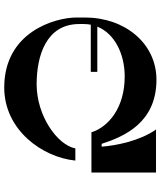

<svg xmlns="http://www.w3.org/2000/svg" viewBox="52 -794 740 883"><g transform="rotate(90 421.5 -352.0)"><path d="M331 -556C478 -556 564 -479 588 -403H773V-700H575C627 -627 649 -517 654 -450H641C607 -555 543 -702 346 -702C179 -702 60 -557 60 -373V-334C60 -238 125 -2 382 -2C578 -2 703 -178 718 -329H662C646 -246 512 -151 367 -151C236 -151 90 -195 90 -347V-367C90 -378 91 -389 93 -400H310V-430H102C134 -510 228 -556 331 -556Z"/></g></svg>

Font: Space Cowgirl Bold
Style: Regular
Weight: 700
Designer: Valery Marier
Foundry: Valery Marier
Version: Version 1.000;hotconv 1.0.109;makeotfexe 2.5.65596